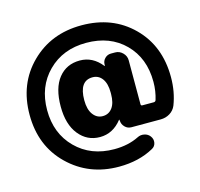

<svg xmlns="http://www.w3.org/2000/svg" viewBox="-108 -752 1027 984"><g transform="rotate(-15 406.0 -260.0)"><path d="M462 -256V-264Q462 -311 443 -337Q424 -363 392 -363Q321 -363 321 -260Q321 -211 341 -184Q361 -157 392 -157Q424 -157 443 -182.5Q462 -208 462 -256ZM537 -456Q560 -456 577 -439Q594 -422 594 -399V-166Q594 -158 602 -158H662Q671 -158 674 -166Q688 -211 688 -260Q688 -386 610 -464Q532 -542 406 -542Q282 -542 203 -463Q124 -384 124 -260Q124 -136 203 -57Q282 22 406 22Q480 22 536 -6Q553 -15 572.5 -11Q592 -7 603 8Q615 24 611.5 43Q608 62 591 71Q512 115 406 115Q247 115 139 10Q31 -95 31 -260Q31 -424 137.5 -529.5Q244 -635 406 -635Q570 -635 675.5 -530.5Q781 -426 781 -260Q781 -182 755 -115Q745 -91 723 -77.5Q701 -64 674 -64H519Q499 -64 485 -78Q471 -92 470 -111L469 -117Q469 -118 468 -118Q467 -118 467 -117Q420 -57 351 -57Q283 -57 239.5 -111Q196 -165 196 -260Q196 -358 238 -410.5Q280 -463 351 -463Q419 -463 466 -404Q466 -403 468 -403Q469 -403 469 -404V-410Q469 -429 482.5 -442.5Q496 -456 515 -456Z"/></g></svg>

Font: Rounded Mplus 1c ExtraBold
Style: Regular
Weight: 800
Version: Version 1.059.20150529